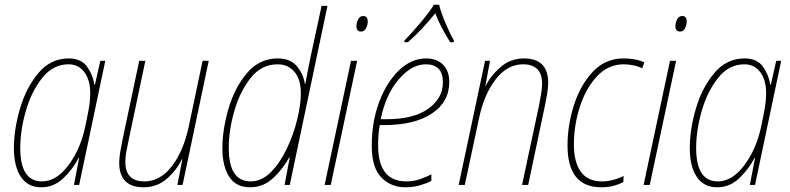

<svg xmlns="http://www.w3.org/2000/svg" viewBox="-20 -785 3355 815"><path d="M66 -157Q66 -231 89.5 -313.5Q113 -396 159 -454Q205 -512 271 -512Q313 -512 338 -479Q363 -446 363 -389Q363 -358 356.5 -321.5Q350 -285 341 -244Q321 -151 270 -83Q219 -15 158 -15Q66 -15 66 -157ZM314 -115H316L294 0H316L427 -527H406L383 -426H380Q375 -466 350 -501.5Q325 -537 272 -537Q195 -537 143 -475Q91 -413 65 -324.5Q39 -236 39 -156Q39 -79 68.5 -34.5Q98 10 155 10Q209 10 249.5 -29Q290 -68 314 -115Z M752 -109H754L733 0H755L866 -527H840L781 -247Q759 -144 709.5 -79.5Q660 -15 593 -15Q512 -15 512 -98Q512 -117 516 -139.5Q520 -162 525 -185L597 -527H571L500 -192Q495 -167 490.5 -140.5Q486 -114 486 -95Q486 10 590 10Q647 10 689 -27Q731 -64 752 -109Z M951 -157Q951 -231 974.5 -313.5Q998 -396 1044 -454Q1090 -512 1158 -512Q1203 -512 1230 -480Q1257 -448 1257 -389Q1257 -341 1241.5 -277.5Q1226 -214 1197.5 -154Q1169 -94 1130 -54.5Q1091 -15 1044 -15Q951 -15 951 -157ZM1208 -117H1210L1188 0H1210L1370 -760H1345L1300 -551Q1294 -521 1287.5 -489.5Q1281 -458 1276 -429H1274Q1268 -470 1240.5 -503.5Q1213 -537 1159 -537Q1081 -537 1028.5 -475Q976 -413 950 -324Q924 -235 924 -156Q924 -79 953 -34.5Q982 10 1041 10Q1098 10 1139.5 -29Q1181 -68 1208 -117Z M1541 -693Q1541 -717 1522 -717Q1507 -717 1500 -702.5Q1493 -688 1493 -674Q1493 -651 1513 -651Q1527 -651 1534 -665.5Q1541 -680 1541 -693ZM1384 0 1496 -527H1470L1358 0Z M1712 -606Q1744 -634 1774.5 -667Q1805 -700 1828 -729Q1839 -698 1856.5 -665Q1874 -632 1891 -606H1906L1907 -613Q1891 -640 1871 -687Q1851 -734 1844 -765H1822Q1800 -730 1763 -686.5Q1726 -643 1697 -613L1696 -606ZM1811 -17V-45Q1790 -34 1763 -24.5Q1736 -15 1705 -15Q1585 -15 1585 -168Q1585 -215 1592 -254H1611Q1739 -254 1813 -303Q1887 -352 1887 -437Q1887 -485 1860 -511Q1833 -537 1789 -537Q1726 -537 1673.5 -486.5Q1621 -436 1589.5 -352Q1558 -268 1558 -166Q1558 -73 1599 -31.5Q1640 10 1700 10Q1734 10 1763 1.5Q1792 -7 1811 -17ZM1787 -512Q1860 -512 1860 -436Q1860 -368 1798 -323.5Q1736 -279 1621 -279H1596Q1617 -383 1672 -447.5Q1727 -512 1787 -512Z M1953 0 2013 -281Q2034 -383 2083.5 -447.5Q2133 -512 2200 -512Q2281 -512 2281 -430Q2281 -410 2277 -387.5Q2273 -365 2269 -342L2196 0H2222L2293 -336Q2298 -360 2302.5 -386.5Q2307 -413 2307 -433Q2307 -537 2204 -537Q2147 -537 2104.5 -500Q2062 -463 2041 -419H2040L2060 -527H2039L1927 0Z M2626 -12 2627 -38Q2580 -15 2535 -15Q2475 -15 2445.5 -56Q2416 -97 2416 -171Q2416 -252 2441 -330.5Q2466 -409 2513.5 -460.5Q2561 -512 2627 -512Q2646 -512 2667 -508Q2688 -504 2706 -495L2715 -520Q2680 -537 2627 -537Q2549 -537 2496 -480Q2443 -423 2416 -338Q2389 -253 2389 -168Q2389 10 2532 10Q2562 10 2585.5 3.5Q2609 -3 2626 -12Z M2895 -693Q2895 -717 2876 -717Q2861 -717 2854 -702.5Q2847 -688 2847 -674Q2847 -651 2867 -651Q2881 -651 2888 -665.5Q2895 -680 2895 -693ZM2738 0 2850 -527H2824L2712 0Z M2935 -157Q2935 -231 2958.5 -313.5Q2982 -396 3028 -454Q3074 -512 3140 -512Q3182 -512 3207 -479Q3232 -446 3232 -389Q3232 -358 3225.5 -321.5Q3219 -285 3210 -244Q3190 -151 3139 -83Q3088 -15 3027 -15Q2935 -15 2935 -157ZM3183 -115H3185L3163 0H3185L3296 -527H3275L3252 -426H3249Q3244 -466 3219 -501.5Q3194 -537 3141 -537Q3064 -537 3012 -475Q2960 -413 2934 -324.5Q2908 -236 2908 -156Q2908 -79 2937.5 -34.5Q2967 10 3024 10Q3078 10 3118.5 -29Q3159 -68 3183 -115Z"/></svg>

Font: Noto Sans Display SemiCondensed Thin
Style: Italic
Weight: 250
Width: 4
Designer: Monotype Design team
Foundry: Monotype Imaging Inc.
Version: 1.000